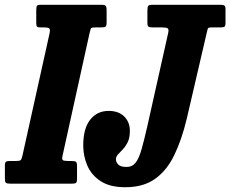

<svg xmlns="http://www.w3.org/2000/svg" viewBox="-64 -770 965 805"><path d="M285 -160Q285 -231 314 -268Q343 -305 391.5 -305Q433.5 -305 457 -281.5Q480.5 -258 480.5 -221Q480.5 -193 471.8 -174.8Q463 -156.5 451.2 -144.2Q439.5 -132 430.8 -122.5Q422 -113 422 -102.5Q422 -90 432 -80Q442 -70 466 -70Q490.5 -70 504.5 -87.8Q518.5 -105.5 529.2 -143Q540 -180.5 553.5 -240L641.5 -633.5Q644.5 -648.5 638.2 -651.8Q632 -655 615.5 -655H579Q564.5 -655 559.2 -657.8Q554 -660.5 554 -675.5V-725.5Q554 -741.5 557.8 -745.8Q561.5 -750 577 -750H860Q871.5 -750 876.5 -746.8Q881.5 -743.5 881.5 -731.5V-675Q881.5 -661 877 -658Q872.5 -655 858.5 -655H822.5Q809 -655 807.2 -650Q805.5 -645 803 -633.5L718.5 -270Q698 -185 667.2 -120.8Q636.5 -56.5 587.2 -20.8Q538 15 461 15Q397.5 15 358.8 -10Q320 -35 302.5 -75Q285 -115 285 -160ZM-43.5 -22.5V-76Q-43.5 -88.5 -39 -91.8Q-34.5 -95 -22.5 -95H3Q19 -95 22.8 -98.8Q26.5 -102.5 30 -117L144 -631Q147 -646 142.8 -650.5Q138.5 -655 121 -655H107.5Q95 -655 91.5 -658.2Q88 -661.5 88 -675V-727Q88 -741.5 91.2 -745.8Q94.5 -750 109 -750H360.5Q374.5 -750 378.8 -745.8Q383 -741.5 383 -727.5V-676.5Q383 -662 378.8 -658.5Q374.5 -655 360 -655H335Q318.5 -655 316.5 -649.8Q314.5 -644.5 311.5 -631L198 -116Q194.5 -101 200.2 -98Q206 -95 223.5 -95H236Q250 -95 254.5 -91.5Q259 -88 259 -74V-22Q259 -8 255.5 -4Q252 0 238.5 0H-21.5Q-36 0 -39.8 -4Q-43.5 -8 -43.5 -22.5Z"/></svg>

Font: Besley* Condensed
Style: Bold Italic
Weight: 700
Width: 3
Italic angle: -13°
Designer: Owen Earl
Foundry: indestructible type*
Version: Version 3.000; ttfautohint (v1.8.3)